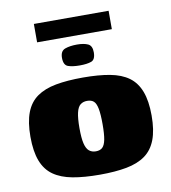

<svg xmlns="http://www.w3.org/2000/svg" viewBox="-77 -728 716 802"><g transform="rotate(-10 281.0 -327.0)"><path d="M283 7Q216 7 167.5 -2Q119 -11 87 -33.5Q55 -56 39.5 -96.5Q24 -137 24 -199Q24 -261 39.5 -301.5Q55 -342 87 -364.5Q119 -387 167.5 -396Q216 -405 283 -405Q349 -405 397 -396Q445 -387 476 -364.5Q507 -342 522.5 -301.5Q538 -261 538 -199Q538 -137 522.5 -96.5Q507 -56 475.5 -33.5Q444 -11 396 -2Q348 7 283 7ZM283 -92Q301 -92 311 -101.5Q321 -111 325.5 -134Q330 -157 330 -199Q330 -241 325.5 -264.5Q321 -288 311 -297Q301 -306 283 -306Q266 -306 254.5 -297Q243 -288 237.5 -264.5Q232 -241 232 -199Q232 -157 237.5 -134Q243 -111 254.5 -101.5Q266 -92 283 -92ZM279 -457Q249 -457 230 -463.5Q211 -470 211 -501Q211 -530 231.5 -537.5Q252 -545 282 -545Q311 -545 328.5 -537Q346 -529 346 -501Q346 -470 328 -463.5Q310 -457 279 -457ZM120 -583V-661H437V-583Z"/></g></svg>

Font: Genos Thin Black
Style: Regular
Weight: 900
Version: Version 1.010